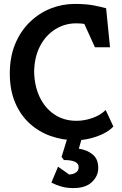

<svg xmlns="http://www.w3.org/2000/svg" viewBox="-20 -711 622 979"><path d="M366 4Q298 4 237 -18Q176 -40 129.5 -83Q83 -126 56.5 -189.5Q30 -253 30 -336Q30 -421 57.5 -487Q85 -553 132 -598.5Q179 -644 238 -667.5Q297 -691 361 -691Q422 -691 463 -682.5Q504 -674 521 -669L541 -470H464L410 -589Q403 -590 395 -591Q387 -592 369 -592Q310 -592 261.5 -561.5Q213 -531 184.5 -476.5Q156 -422 154 -348Q155 -275 181.5 -218Q208 -161 256.5 -128Q305 -95 370 -95Q410 -95 450.5 -109Q491 -123 519 -150L558 -66Q540 -46 509.5 -30.5Q479 -15 441.5 -5.5Q404 4 366 4ZM355 248Q319 248 292 240Q265 232 242 220L276 139L333 179Q338 179 349.5 176.5Q361 174 371 165.5Q381 157 381 141Q381 105 306 105L294 89L322 -2H396L382 47Q426 54 453.5 77.5Q481 101 481 145Q481 187 448.5 217.5Q416 248 355 248Z"/></svg>

Font: Kreon SemiBold
Style: Regular
Weight: 600
Designer: Julia Petretta
Foundry: Julia Petretta and Eli Heuer
Version: Version 2.002